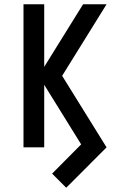

<svg xmlns="http://www.w3.org/2000/svg" viewBox="-20 -690 590 899"><path d="M290 189 224 123 360 -14 187 -293V0H90V-670H187V-377L369 -670H479L271 -335L479 0Z"/></svg>

Font: Lode Dark Term
Style: Bold
Weight: 700
Monospace: yes
Designer: Belleve Invis
Foundry: Belleve Invis
Version: Version 29.2.0